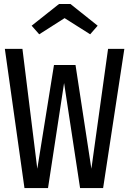

<svg xmlns="http://www.w3.org/2000/svg" viewBox="-20 -954 655 974"><path d="M528.2 -706.2H610.8L503.1 0H386.2L305.1 -532.8L223.6 0H104.1L4.6 -706.2H93.8L169.2 -97.9L253.8 -624.1H363.1L443.6 -97.9ZM279.5 -933.8H337.4L475.4 -823.6L437.4 -780L307.7 -862.1L179 -780L140.5 -823.6Z"/></svg>

Font: Fira Code
Style: Regular
Weight: 400
Designer: Carrois Corporate, Edenspiekermann AG, Nikita Prokopov
Foundry: Carrois Corporate, Edenspiekermann AG, Nikita Prokopov
Version: Version 5.002